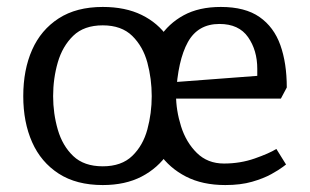

<svg xmlns="http://www.w3.org/2000/svg" viewBox="-20 -523 892 553"><path d="M276 10Q200 10 149 -23Q98 -56 72.5 -113.5Q47 -171 47 -246Q47 -322 72.5 -379.5Q98 -437 149 -470Q200 -503 276 -503Q341 -503 388 -480Q435 -457 463 -416L439 -414Q465 -455 509 -479Q553 -503 616 -503Q686 -503 727.5 -474Q769 -445 787.5 -393Q806 -341 806 -271L789 -239H475L476 -286L754 -307L721 -271V-325Q721 -378 694.5 -416Q668 -454 612 -454Q550 -454 521 -401.5Q492 -349 487 -250Q487 -205 501.5 -159Q516 -113 547 -82.5Q578 -52 625 -52Q672 -52 713.5 -66.5Q755 -81 776 -94L804 -49Q806 -51 795 -42.5Q784 -34 761.5 -21.5Q739 -9 706 0.5Q673 10 629 10Q563 10 515.5 -14.5Q468 -39 439 -81L464 -82Q435 -39 388 -14.5Q341 10 276 10ZM276 -44Q330 -44 361 -74Q392 -104 404.5 -150.5Q417 -197 417 -246Q417 -296 404.5 -342.5Q392 -389 361 -419.5Q330 -450 276 -450Q222 -450 191 -420Q160 -390 146.5 -343.5Q133 -297 133 -246Q133 -196 146.5 -149.5Q160 -103 191 -73.5Q222 -44 276 -44Z"/></svg>

Font: Andada Pro
Style: Regular
Weight: 400
Designer: Carolina Giovagnoli
Foundry: Huerta Tipografica
Version: Version 3.003